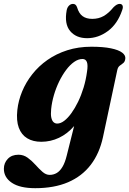

<svg xmlns="http://www.w3.org/2000/svg" viewBox="-69 -722 670 996"><path d="M465.1 -10.4Q447 74 401.6 133.2Q356.3 192.3 284.3 223.3Q212.3 254.2 113.7 254.2Q34.3 254.2 -7.3 226.4Q-48.9 198.5 -48.9 153.6Q-48.9 123.6 -28.6 102.1Q-8.3 80.6 26.9 80.6Q53.3 80.6 74.8 96.4Q96.3 112.1 114.9 132.9Q133.5 153.7 151.4 169.5Q169.4 185.2 188.5 185.2Q208.4 185.2 225.1 175.5Q241.8 165.8 255 143.7Q268.3 121.7 277.2 85L341.4 -171.6L364.4 -157.7Q347.5 -105.3 314.2 -66.7Q280.9 -28.1 237.3 -7.3Q193.7 13.5 144.8 13.5Q102.3 13.5 72.3 -4.6Q42.3 -22.6 28.6 -59.2Q14.9 -95.9 20.9 -151.2Q26.2 -200 45.8 -247.5Q65.4 -295.1 98.5 -337Q131.5 -379 177.1 -411Q222.7 -443 280 -461.3Q337.3 -479.6 405 -479.6Q466.6 -479.6 506.4 -471.3Q546.3 -463.1 564.8 -448.9Q583.4 -434.7 581 -417.2Q579 -401.4 570.2 -394.7Q561.4 -387.9 552.1 -381.1Q542.8 -374.3 539.3 -358.1ZM196.4 -156.4Q193.5 -128.1 197.2 -111.5Q201 -95 209.1 -88Q217.2 -81 227.8 -81Q245.3 -81 264.1 -95.2Q282.9 -109.5 301.4 -135.1Q319.9 -160.7 336.3 -194.4Q352.6 -228.1 364.7 -267.8Q376.7 -307.5 382.3 -349.3Q387.9 -384.2 381.8 -400.1Q375.6 -416 358.9 -416Q337.3 -416 315.6 -400.8Q293.9 -385.6 274.1 -359.2Q254.3 -332.8 237.9 -299.3Q221.6 -265.7 210.8 -229Q200.1 -192.3 196.4 -156.4ZM409.7 -624.1Q442.8 -624.1 468.8 -638.9Q494.9 -653.7 519.7 -684.2Q537.2 -701.8 551.1 -701.8Q563.2 -701.8 566.8 -692.8Q570.5 -683.8 564.6 -668.8Q540.7 -597.9 490.7 -560.9Q440.7 -523.9 383.1 -523.9Q325.9 -523.9 294.9 -560.9Q263.9 -597.9 276.9 -668.8Q279.9 -683.8 289 -692.8Q298.2 -701.8 309.8 -701.8Q324.8 -701.8 330.8 -684.2Q340 -652.5 359.3 -638.3Q378.6 -624.1 409.7 -624.1Z"/></svg>

Font: Fraunces
Style: Italic
Weight: 900
Italic angle: -16°
Version: Version 1.000;[0bf87f6ff]